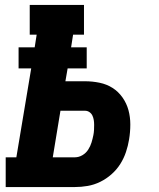

<svg xmlns="http://www.w3.org/2000/svg" viewBox="-20 -755 640 775"><path d="M3 0V-120H46L106 -479H55V-564H120L128 -615H100V-735H319V-615H275L267 -564H330V-479H253L244 -427H323Q353 -427 382 -421Q411 -415 434.5 -400Q458 -385 474.5 -361.5Q491 -338 498.5 -310.5Q506 -283 506 -252.5Q506 -222 501 -192Q497 -167 488.5 -141.5Q480 -116 465.5 -93Q451 -70 430 -51.5Q409 -33 384.5 -21Q360 -9 334 -4.5Q308 0 282 0ZM282 -120Q298 -120 312.5 -128.5Q327 -137 336 -151Q345 -165 349.5 -180Q354 -195 357 -210Q359 -220 359.5 -230.5Q360 -241 360 -251Q360 -261 358.5 -270.5Q357 -280 353 -288.5Q349 -297 341 -302.5Q333 -308 323 -308H224L193 -120Z"/></svg>

Font: Iosevka Slab Heavy Extended
Style: Italic
Weight: 900
Width: 7
Italic angle: -9°
Monospace: yes
Designer: Belleve Invis
Foundry: Belleve Invis
Version: Version 11.1.0; ttfautohint (v1.8.3)